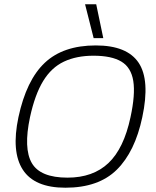

<svg xmlns="http://www.w3.org/2000/svg" viewBox="-20 -866 728 896"><path d="M417 -688 377 -846H429L462 -688ZM285 10Q141 10 86.5 -74Q32 -158 66 -319Q103 -492 189 -573Q275 -654 427 -654Q573 -654 627 -573Q681 -492 644 -319Q610 -158 525 -74Q440 10 285 10ZM295 -37Q414 -37 486 -105Q558 -173 589 -319Q612 -425 602 -488Q592 -551 546.5 -578.5Q501 -606 416 -606Q337 -606 278.5 -578.5Q220 -551 181.5 -488Q143 -425 120 -319Q89 -173 128.5 -105Q168 -37 295 -37Z"/></svg>

Font: Kanit ExtraLight
Style: Italic
Weight: 275
Italic angle: -12°
Designer: Katatrad Team
Foundry: CadsonDemak
Version: Version 2.000; ttfautohint (v1.8.3)